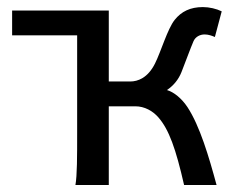

<svg xmlns="http://www.w3.org/2000/svg" viewBox="-20 -528 692 548"><path d="M290.5 -498H14.6V-427.2H200.2V-148.9C200.2 -81.5 200.2 -27.3 195.3 0H290.5V-224.6H366.2C392.6 -224.6 416 -211.4 432.1 -192.9C462.4 -158.2 481.9 -103 505.4 0H598.1C576.2 -81.1 550.3 -168.5 515.1 -222.2C498.5 -247.1 476.6 -265.1 456.5 -271C474.6 -283.2 489.3 -300.3 498 -322.3C511.2 -356 523.4 -389.6 532.2 -410.2C538.1 -423.8 551.8 -429.7 564 -429.7C575.2 -429.7 585.4 -425.8 593.3 -422.4L612.8 -495.6C598.1 -502.9 577.6 -507.8 559.1 -507.8C522.9 -507.8 497.6 -495.1 478.5 -471.2C458 -445.3 439.5 -380.9 422.4 -346.7C401.9 -305.7 373.5 -295.4 351.6 -295.4H290.5Z"/></svg>

Font: Andika
Style: Regular
Weight: 400
Designer: Victor Gaultney, Annie Olsen, Julie Remington, Don Collingsworth, Eric Hays
Foundry: SIL International
Version: Version 1.000